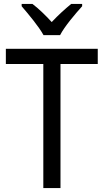

<svg xmlns="http://www.w3.org/2000/svg" viewBox="-20 -964 532 984"><path d="M203 -784H288C311 -829 366 -893 401 -932V-944H345C311 -916 280 -888 245 -851C213 -886 177 -921 146 -944H91V-932C127 -890 179 -828 203 -784ZM290 0V-636H481V-714H10V-636H202V0Z"/></svg>

Font: Noto Sans Arabic UI SmCn
Style: Regular
Weight: 400
Width: 4
Designer: Monotype Design Team, Nadine Chahine and Nizar Qandah
Foundry: Monotype Imaging Inc.
Version: Version 2.010